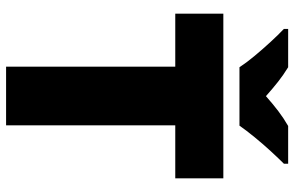

<svg xmlns="http://www.w3.org/2000/svg" viewBox="-188 -779 967 631"><g transform="rotate(90 295.5 -463.5)"><path d="M392 0H199V-556H25V-714H566V-556H392ZM201 -767Q186 -790 163.5 -817Q141 -844 117.5 -869.5Q94 -895 75 -913V-927H201Q227 -911 248.5 -894Q270 -877 296 -854Q322 -877 345 -894.5Q368 -912 394 -927H518V-913Q501 -896 477.5 -870.5Q454 -845 431.5 -817.5Q409 -790 393 -767Z"/></g></svg>

Font: Noto Sans Bengali UI Black
Style: Regular
Weight: 900
Designer: Jelle Bosma - Monotype Design Team
Foundry: Monotype Imaging Inc.
Version: Version 2.003; ttfautohint (v1.8.4.7-5d5b)